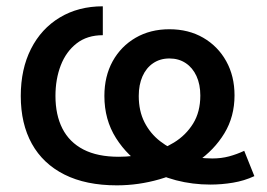

<svg xmlns="http://www.w3.org/2000/svg" viewBox="-20 -568 835 600"><path d="M345.2 11.2Q248.5 11.2 181.4 -22.5Q114.3 -56.2 79.6 -118.7Q44.9 -181.2 44.9 -268.1Q44.9 -352.1 76.9 -415.3Q108.9 -478.5 167 -513.4Q225.1 -548.3 301.3 -548.3V-458Q252.4 -458 219.5 -432.4Q186.5 -406.7 169.9 -363.8Q153.3 -320.8 153.3 -268.1Q153.3 -209 175 -166.3Q196.8 -123.5 240.7 -100.8Q284.7 -78.1 351.1 -78.1Q396 -78.1 441.2 -88.9Q486.3 -99.6 523.7 -122.6Q561 -145.5 583.5 -181.9Q606 -218.3 606 -269.5Q606 -304.2 594 -330.3Q582 -356.4 560.3 -370.8Q538.6 -385.3 509.3 -385.3Q480.5 -385.3 458.7 -370.6Q437 -356 425.3 -329.6Q413.6 -303.2 413.6 -268.1Q413.6 -221.2 431.6 -185.8Q449.7 -150.4 480.7 -126.5Q511.7 -102.5 549.8 -89.4Q571.8 -79.1 596.9 -75.9Q622.1 -72.8 643.6 -72.8Q671.4 -72.8 695.8 -79.3Q720.2 -85.9 743.2 -96.7L774.9 -17.6Q743.2 -2.9 708 2.9Q672.9 8.8 637.2 8.8Q582 8.8 530.3 -4.6Q478.5 -18.1 436 -44.4Q378.9 -79.1 342.5 -136.5Q306.2 -193.8 306.2 -268.1Q306.2 -329.6 332 -376.5Q357.9 -423.3 403.8 -450Q449.7 -476.6 509.3 -476.6Q569.3 -476.6 615.2 -450Q661.1 -423.3 687 -376.7Q712.9 -330.1 712.9 -270Q712.9 -203.6 681.2 -151.4Q649.4 -99.1 596.4 -62.7Q543.5 -26.4 478 -7.6Q412.6 11.2 345.2 11.2Z"/></svg>

Font: Inter 17pt Medium
Style: Regular
Weight: 500
Version: Version 4.001;git-66647c0bb